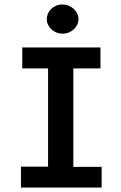

<svg xmlns="http://www.w3.org/2000/svg" viewBox="-20 -834 540 854"><path d="M73.2 0ZM79.1 -623H426.8V-529.8H306.2V-91.8H432.1V0H73.2V-92.8H193.8V-529.8H79.1ZM257.8 -814Q272 -814 284.9 -808.8Q297.9 -803.7 307.6 -794.9Q317.4 -786.1 323.2 -774.4Q329.1 -762.7 329.1 -749Q329.1 -735.4 323.2 -723.6Q317.4 -711.9 307.6 -703.1Q297.9 -694.3 284.9 -689.2Q272 -684.1 257.8 -684.1Q244.1 -684.1 231.4 -689.2Q218.8 -694.3 209.2 -703.1Q199.7 -711.9 193.8 -723.6Q188 -735.4 188 -749Q188 -760.7 192.9 -772.5Q197.8 -784.2 206.8 -793.5Q215.8 -802.7 228.8 -808.3Q241.7 -814 257.8 -814Z"/></svg>

Font: InconsolataGo
Style: Bold
Weight: 700
Designer: Raph Levien, Kirill Tkachev(cyreal.org)
Foundry: Raph Levien, Kirill Tkachev(cyreal.org)
Version: Version 1.015; ttfautohint (v0.92) -l 8 -r 50 -G 200 -x 14 -